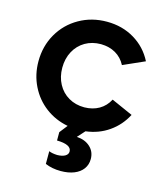

<svg xmlns="http://www.w3.org/2000/svg" viewBox="-111 -603 787 912"><g transform="rotate(15 282.5 -147.0)"><path d="M196.3 210V147.5Q211.4 154.3 237.3 155.3Q262.2 154.8 276.1 146.5Q290 138.2 290 124Q290 106.9 271.7 98.1Q253.4 89.4 218.8 88.9V47.9L249.5 8.8Q187.5 -2.9 139.2 -39.3Q90.8 -75.7 63.5 -131.1Q36.1 -186.5 36.1 -252Q36.1 -326.7 71 -387.5Q106 -448.2 167 -482.9Q228 -517.6 302.7 -517.6Q378.4 -517.6 438 -481.9Q497.6 -446.3 529.3 -383.8L423.8 -336.9Q406.2 -370.6 375 -388.7Q343.8 -406.7 302.7 -407.2Q259.3 -407.2 225.3 -387.5Q191.4 -367.7 172.4 -332.3Q153.3 -296.9 153.3 -252Q153.3 -207 172.4 -171.6Q191.4 -136.2 225.3 -116.5Q259.3 -96.7 302.7 -96.7Q343.8 -97.2 375 -115.2Q406.2 -133.3 423.8 -167L529.3 -120.1Q501 -65.4 451.4 -30.8Q401.9 3.9 337.9 11.7L305.2 47.9Q346.2 50.3 371.3 73.5Q396.5 96.7 396.5 132.8Q396.5 160.6 381.3 181.4Q366.2 202.1 338.1 213.4Q310.1 224.6 272.5 224.6Q230 224.6 196.3 210Z"/></g></svg>

Font: Wanted Sans SemiBold
Style: Regular
Weight: 600
Designer: Original Design by Kil Hyung-jin and Kang Hanbin, Wanted Lab, Inc; Hangeul from Source Han Sans by Jang Soo-young and Ka
Foundry: Wanted Lab, Inc.
Version: Version 1.003